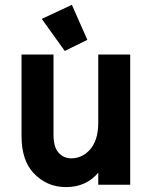

<svg xmlns="http://www.w3.org/2000/svg" viewBox="-20 -762 626 792"><path d="M276.4 -742.2 340.3 -597.7 247.1 -551.8 152.3 -684.1ZM517.1 0H385.3V-49.8Q335.4 9.8 252.4 9.8Q172.9 9.8 118.7 -47.9Q68.8 -100.6 68.8 -200.7V-537.1H200.7V-207.5Q200.7 -156.7 220.2 -133.8Q241.2 -108.9 273.9 -108.9Q316.9 -108.9 348.1 -141.6Q385.3 -180.7 385.3 -254.9V-537.1H517.1Z"/></svg>

Font: Consola Mono
Style: Bold
Weight: 700
Monospace: yes
Designer: Wojciech Kalinowski "wmk69" (wmk69@o2.pl)
Foundry: Wojciech Kalinowski "wmk69" (wmk69@o2.pl)
Version: Version 2.1.0